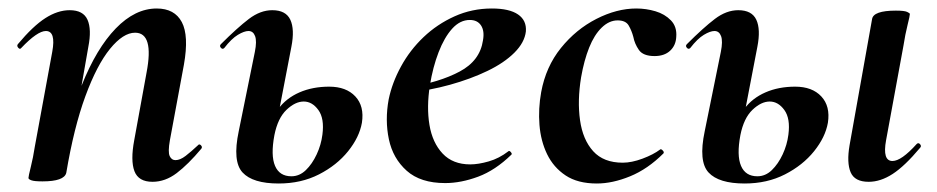

<svg xmlns="http://www.w3.org/2000/svg" viewBox="-20 -419 2207 452"><path d="M339 9Q306 9 296.5 -16Q287 -41 296 -89L325 -248Q343 -342 298 -342Q270 -342 239 -304Q208 -266 181 -192.5Q154 -119 136 -12L118 -13Q138 -132 172.5 -218.5Q207 -305 252.5 -352Q298 -399 349 -399Q391 -399 408 -367Q425 -335 413 -267L380 -89Q375 -61 379.5 -51.5Q384 -42 393 -42Q404 -42 417 -52Q430 -62 446 -77Q449 -81 453 -77Q457 -73 454 -69Q423 -32 396 -11.5Q369 9 339 9ZM80 8Q61 8 54 5.5Q47 3 47 0Q47 -4 52.5 -26Q58 -48 62 -74L103 -297Q112 -346 88 -346Q78 -346 63.5 -336Q49 -326 30 -306Q27 -302 23 -306.5Q19 -311 22 -315Q58 -358 87 -376.5Q116 -395 144 -395Q176 -395 186 -372.5Q196 -350 188 -309L136 -12Q131 8 80 8Z M636 13Q575 13 551 -13Q527 -39 542 -110L580 -297Q585 -322 580.5 -334Q576 -346 565 -346Q555 -346 540 -337Q525 -328 508 -306Q504 -302 500 -306.5Q496 -311 500 -315Q539 -354 566 -374.5Q593 -395 621 -395Q653 -395 663.5 -372.5Q674 -350 666 -309L626 -101Q617 -53 627.5 -28.5Q638 -4 666 -4Q685 -4 700 -18.5Q715 -33 725.5 -55.5Q736 -78 739 -102Q744 -140 729.5 -160Q715 -180 695 -180Q675 -180 654.5 -160.5Q634 -141 626 -101L610 -102Q616 -137 635 -162.5Q654 -188 685 -201.5Q716 -215 755 -215Q795 -215 816.5 -192Q838 -169 832 -130Q826 -96 799.5 -63Q773 -30 731 -8.5Q689 13 636 13Z M1028 12Q970 12 937.5 -17Q905 -46 895.5 -91Q886 -136 895 -185Q903 -224 924 -262.5Q945 -301 977 -331.5Q1009 -362 1050 -380.5Q1091 -399 1138 -399Q1179 -399 1199.5 -385Q1220 -371 1218 -345Q1215 -319 1191 -295Q1167 -271 1127.5 -252Q1088 -233 1039.5 -219.5Q991 -206 941 -201L943 -214Q1014 -225 1062 -250.5Q1110 -276 1117 -324Q1121 -346 1112.5 -359Q1104 -372 1086 -372Q1063 -372 1044.5 -351.5Q1026 -331 1012.5 -296Q999 -261 992 -218Q984 -167 991 -125Q998 -83 1022 -57.5Q1046 -32 1087 -32Q1106 -32 1130.5 -39Q1155 -46 1177 -63Q1179 -65 1182.5 -61Q1186 -57 1184 -55Q1146 -18 1105.5 -3Q1065 12 1028 12Z M1385 13Q1340 13 1311.5 -6Q1283 -25 1268 -56Q1253 -87 1250 -125Q1247 -163 1254 -202Q1265 -262 1300.5 -306Q1336 -350 1384 -374.5Q1432 -399 1478 -399Q1501 -399 1523 -392.5Q1545 -386 1559.5 -371Q1574 -356 1572 -332Q1571 -312 1557.5 -299.5Q1544 -287 1521 -287Q1494 -287 1484 -301.5Q1474 -316 1471 -332Q1467 -347 1460 -359Q1453 -371 1434 -371Q1414 -371 1396.5 -354Q1379 -337 1367 -307Q1355 -277 1348 -237Q1339 -182 1345.5 -136Q1352 -90 1376.5 -63Q1401 -36 1446 -36Q1467 -36 1492.5 -45.5Q1518 -55 1534 -67Q1536 -69 1540 -65Q1544 -61 1542 -58Q1505 -21 1463.5 -4Q1422 13 1385 13Z M2025 9Q1992 9 1982.5 -13.5Q1973 -36 1980 -77L2033 -374Q2036 -394 2089 -394Q2109 -394 2115.5 -391Q2122 -388 2122 -386Q2122 -382 2116.5 -360Q2111 -338 2107 -312L2066 -89Q2057 -40 2081 -40Q2102 -40 2138 -80Q2142 -84 2146 -79.5Q2150 -75 2146 -71Q2110 -28 2081.5 -9.5Q2053 9 2025 9ZM1733 13Q1672 13 1648 -13Q1624 -39 1639 -110L1677 -297Q1682 -322 1677.5 -334Q1673 -346 1662 -346Q1652 -346 1637 -337Q1622 -328 1605 -306Q1601 -302 1597 -306.5Q1593 -311 1597 -315Q1636 -354 1663 -374.5Q1690 -395 1718 -395Q1750 -395 1760.5 -372.5Q1771 -350 1763 -309L1723 -101Q1714 -53 1724.5 -28.5Q1735 -4 1763 -4Q1782 -4 1797 -18.5Q1812 -33 1822.5 -55.5Q1833 -78 1836 -102Q1841 -140 1826.5 -160Q1812 -180 1792 -180Q1772 -180 1751.5 -160.5Q1731 -141 1723 -101L1707 -102Q1713 -137 1732 -162.5Q1751 -188 1782 -201.5Q1813 -215 1852 -215Q1892 -215 1913.5 -192Q1935 -169 1929 -130Q1923 -96 1896.5 -63Q1870 -30 1828 -8.5Q1786 13 1733 13Z"/></svg>

Font: Cormorant Light
Style: Italic
Weight: 300
Italic angle: -10°
Designer: Christian Thalmann (Catharsis Fonts)
Foundry: Catharsis Fonts
Version: Version 4.000